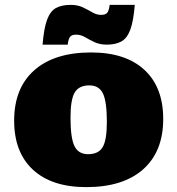

<svg xmlns="http://www.w3.org/2000/svg" viewBox="-20 -752 727 787"><path d="M333.5 15Q192.5 15 115.2 -56.2Q38 -127.5 38 -257.5Q38 -391 120.5 -464Q203 -537 353.5 -537Q494.5 -537 571.8 -465.8Q649 -394.5 649 -264.5Q649 -131 566.8 -58Q484.5 15 333.5 15ZM341 -120Q384 -120 401 -149.2Q418 -178.5 418 -252Q418 -335.5 402 -368.8Q386 -402 346 -402Q303.5 -402 286.2 -372.8Q269 -343.5 269 -270Q269 -186.5 285.2 -153.2Q301.5 -120 341 -120ZM532.5 -732Q527 -664.5 513.8 -629.5Q500.5 -594.5 477 -581.8Q453.5 -569 417.5 -569Q389 -569 367.5 -579.2Q346 -589.5 328.2 -599.8Q310.5 -610 292.5 -610Q275 -610 267.8 -601.8Q260.5 -593.5 257.5 -569H154.5Q160 -636.5 173.2 -671.8Q186.5 -707 210 -719.5Q233.5 -732 269.5 -732Q298.5 -732 319.8 -721.8Q341 -711.5 358.8 -701.2Q376.5 -691 394.5 -691Q412 -691 419.2 -699.2Q426.5 -707.5 429.5 -732Z"/></svg>

Font: Newsreader Caption ExtraBold
Style: Regular
Weight: 800
Designer: Hugues Gentile
Foundry: Production Type
Version: Version 1.001